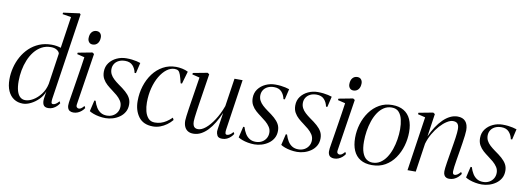

<svg xmlns="http://www.w3.org/2000/svg" viewBox="-62 -1207 4422 1608"><g transform="rotate(10 2148.5 -403.0)"><path d="M406.5 -70.5Q404.5 -53 406 -41Q407.5 -29 420.5 -29Q430.5 -29 443.5 -37Q456.5 -45 470.5 -62L479 -47Q471 -33 457.2 -19.8Q443.5 -6.5 425.5 2Q407.5 10.5 385.5 10.5Q353.5 10.5 343.5 -11Q333.5 -32.5 338.5 -66L347.5 -124.5Q334 -86.5 304 -56Q274 -25.5 238 -7.5Q202 10.5 170 10.5Q126.5 10.5 94 -10.8Q61.5 -32 43.2 -72.5Q25 -113 25 -171.5Q25 -221.5 37.5 -271.2Q50 -321 74.5 -365.2Q99 -409.5 135 -443.8Q171 -478 218.2 -497.8Q265.5 -517.5 323.5 -517.5Q346 -517.5 366.5 -514Q387 -510.5 402.5 -505L442.5 -773.5L368.5 -785.5L371 -798.5L510 -817L517.5 -809ZM395 -454Q393 -469.5 373 -483Q353 -496.5 321.5 -496.5Q277.5 -496.5 242.5 -477.2Q207.5 -458 181.2 -425Q155 -392 137.8 -350Q120.5 -308 112 -261.8Q103.5 -215.5 103.5 -170Q103.5 -119 113.5 -86Q123.5 -53 141.8 -37.2Q160 -21.5 185 -21.5Q216.5 -21.5 251.8 -42.2Q287 -63 316 -100.8Q345 -138.5 356 -189.5Z M599.5 10.5Q582 10.5 569.2 3.2Q556.5 -4 551 -21Q545.5 -38 549.5 -66.5Q551 -77 556 -108.5Q561 -140 568.2 -184.5Q575.5 -229 583.2 -278.8Q591 -328.5 598.5 -376.2Q606 -424 611 -461.5L547.5 -477L549.5 -489.5L670.5 -512.5L686 -502.5L618 -64Q615 -44 622.8 -37Q630.5 -30 638.5 -30Q648.5 -30 658 -35.8Q667.5 -41.5 683.5 -60L692 -43.5Q683 -29 669 -16.8Q655 -4.5 637.5 3Q620 10.5 599.5 10.5ZM660 -578.5Q640 -578.5 629 -592Q618 -605.5 618 -624.5Q618 -658.5 633.8 -677Q649.5 -695.5 674.5 -695.5Q696 -695.5 707 -682Q718 -668.5 718 -649.5Q718 -616 702 -597.2Q686 -578.5 660 -578.5Z M1059.5 -405.5H1048Q1040.5 -442.5 1017.8 -466.8Q995 -491 954 -491Q922.5 -491 899.5 -479.5Q876.5 -468 864 -448Q851.5 -428 851.5 -402.5Q851.5 -379 861.8 -359.2Q872 -339.5 890.8 -322Q909.5 -304.5 934 -287Q970.5 -262 996 -239.5Q1021.5 -217 1035.2 -192.5Q1049 -168 1049 -136Q1049 -99.5 1033.2 -72.2Q1017.5 -45 991.5 -26.8Q965.5 -8.5 934.5 0.8Q903.5 10 873.5 10Q845.5 10 818.2 5Q791 0 769 -8.2Q747 -16.5 734.5 -25L756.5 -119H767Q776.5 -88 791.2 -64Q806 -40 828 -26.5Q850 -13 880.5 -13Q909 -13 931.5 -25Q954 -37 967.2 -58.5Q980.5 -80 980.5 -107.5Q980.5 -134.5 966.2 -156.2Q952 -178 930.2 -196.5Q908.5 -215 885.5 -231.5Q864 -247 842.5 -266Q821 -285 806.8 -310.5Q792.5 -336 792.5 -371Q792.5 -414.5 816.2 -446.5Q840 -478.5 878.2 -496.2Q916.5 -514 960 -514Q985.5 -514 1007.2 -511.5Q1029 -509 1047.2 -504.8Q1065.5 -500.5 1080.5 -495.5Z M1277 9.5Q1194.5 9.5 1154.2 -44.2Q1114 -98 1114 -178.5Q1114 -245.5 1133 -306Q1152 -366.5 1187.2 -413.8Q1222.5 -461 1272 -488.2Q1321.5 -515.5 1382 -515.5Q1407 -515.5 1435.2 -509.8Q1463.5 -504 1485 -492.5L1454.5 -386.5H1443Q1432 -432.5 1423.8 -456.2Q1415.5 -480 1404.5 -488.2Q1393.5 -496.5 1373 -496.5Q1338.5 -496.5 1306.2 -472Q1274 -447.5 1248.2 -404.2Q1222.5 -361 1207.5 -303.2Q1192.5 -245.5 1192.5 -178.5Q1192.5 -142.5 1201 -107.2Q1209.5 -72 1230 -48.8Q1250.5 -25.5 1286.5 -25.5Q1313 -25.5 1336.8 -32.8Q1360.5 -40 1383.2 -54.8Q1406 -69.5 1429 -92L1438 -73.5Q1418.5 -49.5 1392.5 -30.8Q1366.5 -12 1337 -1.2Q1307.5 9.5 1277 9.5Z M1619.5 10.5Q1592 10.5 1573.2 -1Q1554.5 -12.5 1544.8 -34Q1535 -55.5 1535 -86Q1535 -96.5 1538.5 -124.8Q1542 -153 1547 -186.2Q1552 -219.5 1556.2 -246Q1560.5 -272.5 1561.5 -279L1590 -461.5L1526.5 -477L1528.5 -489.5L1650.5 -512.5L1665.5 -502.5L1629.5 -270Q1627.5 -256 1623.5 -231Q1619.5 -206 1615.8 -178.2Q1612 -150.5 1609.2 -127.2Q1606.5 -104 1606.5 -93.5Q1606.5 -73.5 1611.2 -60Q1616 -46.5 1626 -40Q1636 -33.5 1652 -33.5Q1682 -33.5 1716.8 -62Q1751.5 -90.5 1785.2 -142.2Q1819 -194 1844.5 -263.5L1880.5 -502.5H1949.5L1885.5 -70.5Q1883 -53 1885.2 -41Q1887.5 -29 1900.5 -29Q1910.5 -29 1923.8 -37Q1937 -45 1950.5 -62L1959 -47Q1951 -33 1937.2 -19.8Q1923.5 -6.5 1905.5 2Q1887.5 10.5 1865.5 10.5Q1832.5 10.5 1823 -8.2Q1813.5 -27 1813.5 -44Q1813.5 -48 1816 -66.5Q1818.5 -85 1822.5 -110.5Q1826.5 -136 1830.2 -160.8Q1834 -185.5 1836.5 -201.5H1835.5Q1815.5 -156 1792.2 -117.2Q1769 -78.5 1742 -50Q1715 -21.5 1684.5 -5.5Q1654 10.5 1619.5 10.5Z M2325.5 -405.5H2314Q2306.5 -442.5 2283.8 -466.8Q2261 -491 2220 -491Q2188.5 -491 2165.5 -479.5Q2142.5 -468 2130 -448Q2117.5 -428 2117.5 -402.5Q2117.5 -379 2127.8 -359.2Q2138 -339.5 2156.8 -322Q2175.5 -304.5 2200 -287Q2236.5 -262 2262 -239.5Q2287.5 -217 2301.2 -192.5Q2315 -168 2315 -136Q2315 -99.5 2299.2 -72.2Q2283.5 -45 2257.5 -26.8Q2231.5 -8.5 2200.5 0.8Q2169.5 10 2139.5 10Q2111.5 10 2084.2 5Q2057 0 2035 -8.2Q2013 -16.5 2000.5 -25L2022.5 -119H2033Q2042.5 -88 2057.2 -64Q2072 -40 2094 -26.5Q2116 -13 2146.5 -13Q2175 -13 2197.5 -25Q2220 -37 2233.2 -58.5Q2246.5 -80 2246.5 -107.5Q2246.5 -134.5 2232.2 -156.2Q2218 -178 2196.2 -196.5Q2174.5 -215 2151.5 -231.5Q2130 -247 2108.5 -266Q2087 -285 2072.8 -310.5Q2058.5 -336 2058.5 -371Q2058.5 -414.5 2082.2 -446.5Q2106 -478.5 2144.2 -496.2Q2182.5 -514 2226 -514Q2251.5 -514 2273.2 -511.5Q2295 -509 2313.2 -504.8Q2331.5 -500.5 2346.5 -495.5Z M2687.5 -405.5H2676Q2668.5 -442.5 2645.8 -466.8Q2623 -491 2582 -491Q2550.5 -491 2527.5 -479.5Q2504.5 -468 2492 -448Q2479.5 -428 2479.5 -402.5Q2479.5 -379 2489.8 -359.2Q2500 -339.5 2518.8 -322Q2537.5 -304.5 2562 -287Q2598.5 -262 2624 -239.5Q2649.5 -217 2663.2 -192.5Q2677 -168 2677 -136Q2677 -99.5 2661.2 -72.2Q2645.5 -45 2619.5 -26.8Q2593.5 -8.5 2562.5 0.8Q2531.5 10 2501.5 10Q2473.5 10 2446.2 5Q2419 0 2397 -8.2Q2375 -16.5 2362.5 -25L2384.5 -119H2395Q2404.5 -88 2419.2 -64Q2434 -40 2456 -26.5Q2478 -13 2508.5 -13Q2537 -13 2559.5 -25Q2582 -37 2595.2 -58.5Q2608.5 -80 2608.5 -107.5Q2608.5 -134.5 2594.2 -156.2Q2580 -178 2558.2 -196.5Q2536.5 -215 2513.5 -231.5Q2492 -247 2470.5 -266Q2449 -285 2434.8 -310.5Q2420.5 -336 2420.5 -371Q2420.5 -414.5 2444.2 -446.5Q2468 -478.5 2506.2 -496.2Q2544.5 -514 2588 -514Q2613.5 -514 2635.2 -511.5Q2657 -509 2675.2 -504.8Q2693.5 -500.5 2708.5 -495.5Z M2817 10.5Q2799.5 10.5 2786.8 3.2Q2774 -4 2768.5 -21Q2763 -38 2767 -66.5Q2768.5 -77 2773.5 -108.5Q2778.5 -140 2785.8 -184.5Q2793 -229 2800.8 -278.8Q2808.5 -328.5 2816 -376.2Q2823.5 -424 2828.5 -461.5L2765 -477L2767 -489.5L2888 -512.5L2903.5 -502.5L2835.5 -64Q2832.5 -44 2840.2 -37Q2848 -30 2856 -30Q2866 -30 2875.5 -35.8Q2885 -41.5 2901 -60L2909.5 -43.5Q2900.5 -29 2886.5 -16.8Q2872.5 -4.5 2855 3Q2837.5 10.5 2817 10.5ZM2877.5 -578.5Q2857.5 -578.5 2846.5 -592Q2835.5 -605.5 2835.5 -624.5Q2835.5 -658.5 2851.2 -677Q2867 -695.5 2892 -695.5Q2913.5 -695.5 2924.5 -682Q2935.5 -668.5 2935.5 -649.5Q2935.5 -616 2919.5 -597.2Q2903.5 -578.5 2877.5 -578.5Z M3221 -515.5Q3279.5 -515.5 3319 -492Q3358.5 -468.5 3378.5 -424Q3398.5 -379.5 3398.5 -316Q3398.5 -256.5 3381.8 -198.5Q3365 -140.5 3332.2 -93.2Q3299.5 -46 3251 -18Q3202.5 10 3139 10Q3079.5 10 3039.8 -14.2Q3000 -38.5 2980.5 -83.8Q2961 -129 2961 -191.5Q2961 -251.5 2978.5 -309.2Q2996 -367 3029.8 -413.8Q3063.5 -460.5 3111.8 -488Q3160 -515.5 3221 -515.5ZM3220.5 -494Q3183.5 -494 3154.2 -475Q3125 -456 3103.2 -423.2Q3081.5 -390.5 3067.5 -349.2Q3053.5 -308 3046.5 -262.8Q3039.5 -217.5 3039.5 -174Q3039.5 -115 3052.8 -79.2Q3066 -43.5 3088.8 -27.5Q3111.5 -11.5 3140 -11.5Q3176.5 -11.5 3205.8 -30.5Q3235 -49.5 3256.5 -81.8Q3278 -114 3292 -154.8Q3306 -195.5 3313 -239.8Q3320 -284 3320 -326.5Q3320 -370.5 3311.2 -408.5Q3302.5 -446.5 3281 -470.2Q3259.5 -494 3220.5 -494Z M3556 -308Q3576.5 -354 3601.5 -392Q3626.5 -430 3654.8 -457.8Q3683 -485.5 3713.8 -500.5Q3744.5 -515.5 3776.5 -515.5Q3821 -515.5 3844 -489.5Q3867 -463.5 3867 -414Q3867 -398.5 3863.5 -369Q3860 -339.5 3854.2 -302.2Q3848.5 -265 3842 -226Q3836 -190.5 3830.5 -156.8Q3825 -123 3821.5 -97.2Q3818 -71.5 3818 -58Q3818 -43.5 3821.8 -36.8Q3825.5 -30 3836 -30Q3846 -30 3858.2 -37.5Q3870.5 -45 3885.5 -63L3894 -48Q3883.5 -31.5 3868.8 -18.2Q3854 -5 3835.8 2.8Q3817.5 10.5 3795 10.5Q3781.5 10.5 3770.2 5Q3759 -0.5 3752.5 -12.8Q3746 -25 3746 -45.5Q3746 -55.5 3748.2 -74.8Q3750.5 -94 3754.5 -119.8Q3758.5 -145.5 3763.5 -175Q3768.5 -204.5 3773.5 -235Q3778 -262 3782.2 -288Q3786.5 -314 3789.8 -337.2Q3793 -360.5 3794.8 -379.5Q3796.5 -398.5 3796.5 -411.5Q3796.5 -432 3791.2 -445.2Q3786 -458.5 3774.8 -465Q3763.5 -471.5 3745.5 -471.5Q3722.5 -471.5 3693.8 -453.5Q3665 -435.5 3636.2 -403.8Q3607.5 -372 3583.8 -331Q3560 -290 3546.5 -243.5L3510.5 0H3440.5L3509 -461.5L3445.5 -477L3447.5 -489.5L3569 -512.5L3584.5 -502.5Z M4259 -405.5H4247.5Q4240 -442.5 4217.2 -466.8Q4194.5 -491 4153.5 -491Q4122 -491 4099 -479.5Q4076 -468 4063.5 -448Q4051 -428 4051 -402.5Q4051 -379 4061.2 -359.2Q4071.5 -339.5 4090.2 -322Q4109 -304.5 4133.5 -287Q4170 -262 4195.5 -239.5Q4221 -217 4234.8 -192.5Q4248.5 -168 4248.5 -136Q4248.5 -99.5 4232.8 -72.2Q4217 -45 4191 -26.8Q4165 -8.5 4134 0.8Q4103 10 4073 10Q4045 10 4017.8 5Q3990.5 0 3968.5 -8.2Q3946.5 -16.5 3934 -25L3956 -119H3966.5Q3976 -88 3990.8 -64Q4005.5 -40 4027.5 -26.5Q4049.5 -13 4080 -13Q4108.5 -13 4131 -25Q4153.5 -37 4166.8 -58.5Q4180 -80 4180 -107.5Q4180 -134.5 4165.8 -156.2Q4151.5 -178 4129.8 -196.5Q4108 -215 4085 -231.5Q4063.5 -247 4042 -266Q4020.5 -285 4006.2 -310.5Q3992 -336 3992 -371Q3992 -414.5 4015.8 -446.5Q4039.5 -478.5 4077.8 -496.2Q4116 -514 4159.5 -514Q4185 -514 4206.8 -511.5Q4228.5 -509 4246.8 -504.8Q4265 -500.5 4280 -495.5Z"/></g></svg>

Font: Merriweather 144pt Light
Style: Italic
Weight: 300
Italic angle: -7.8°
Version: Version 2.101